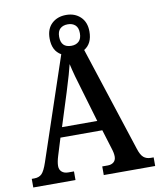

<svg xmlns="http://www.w3.org/2000/svg" viewBox="-95 -955 855 1030"><g transform="rotate(-10 333.0 -440.5)"><path d="M2 -47H16Q42 -47 57 -62Q72 -77 87 -122L274 -678Q227 -704 227 -772Q227 -824 257.5 -852.5Q288 -881 336 -881Q383 -881 413.5 -852Q444 -823 444 -772Q444 -706 399 -679L585 -108Q596 -73 611.5 -60Q627 -47 651 -47H666V0H386V-47H416Q436 -47 448.5 -57.5Q461 -68 461 -88Q461 -107 452 -134L420 -238H192L163 -144Q153 -112 153 -90Q153 -70 166 -58.5Q179 -47 201 -47H232V0H2ZM392 -772Q392 -802 376.5 -816Q361 -830 336 -830Q310 -830 294.5 -816Q279 -802 279 -772Q279 -713 336 -713Q361 -713 376.5 -727.5Q392 -742 392 -772ZM402 -292 351 -465Q323 -555 309 -618Q300 -578 267 -472L210 -292Z"/></g></svg>

Font: Noto Serif NarrowSemiBold
Style: Regular
Weight: 600
Width: 4
Designer: Monotype Design Team
Foundry: Monotype Imaging Inc.
Version: Version 1.001